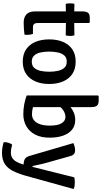

<svg xmlns="http://www.w3.org/2000/svg" viewBox="430 -1206 994 1894"><g transform="rotate(90 927.0 -259.0)"><path d="M92.5 -574.5Q92.5 -613.5 106 -630.5Q119.5 -647.5 155.5 -647.5H200L207 -641V-131Q207 -111 216.5 -99Q226 -87 249 -87H314.5Q324 -60.5 324 -29.5Q324 -23 323.5 -16Q323 -9 321.5 -3.5Q295.5 0 265 2.2Q234.5 4.5 205 4.5Q149.5 4.5 121 -23.2Q92.5 -51 92.5 -108ZM329 -496Q334.5 -474.5 334.5 -454Q334.5 -430.5 329 -410.5L159.5 -413L17.5 -410.5Q13 -430.5 13 -454Q13 -474.5 17.5 -496L161.5 -493.5Z M808.5 -247.5Q808.5 -170 783.2 -111.2Q758 -52.5 709 -19.5Q660 13.5 588 13.5Q515.5 13.5 466.5 -19.8Q417.5 -53 393 -111.8Q368.5 -170.5 368.5 -247.5Q368.5 -325 393.2 -383.8Q418 -442.5 467 -475.5Q516 -508.5 588 -508.5Q661 -508.5 709.8 -475.2Q758.5 -442 783.5 -383.2Q808.5 -324.5 808.5 -247.5ZM489 -247.5Q489 -202.5 497.2 -163.2Q505.5 -124 527 -99.8Q548.5 -75.5 588.5 -75.5Q628 -75.5 649.5 -99.8Q671 -124 679.2 -163.2Q687.5 -202.5 687.5 -247.5Q687.5 -292.5 679.2 -332Q671 -371.5 649.5 -396Q628 -420.5 588.5 -420.5Q548.5 -420.5 527 -396Q505.5 -371.5 497.2 -332Q489 -292.5 489 -247.5Z M1036.5 -25H922V-729L928.5 -735.5H972Q1008 -735.5 1022.2 -718.5Q1036.5 -701.5 1036.5 -662.5ZM1338 -254Q1338.5 -168 1308 -109.8Q1277.5 -51.5 1225 -21.8Q1172.5 8 1107.5 8Q1057.5 8 1010.2 -0.8Q963 -9.5 922 -25L978.5 -114Q1009 -95.5 1040.2 -86.5Q1071.5 -77.5 1108.5 -77.5Q1142 -77.5 1166.8 -97.5Q1191.5 -117.5 1205.2 -156.5Q1219 -195.5 1219 -252.5Q1219 -334.5 1195.2 -371Q1171.5 -407.5 1134.5 -407.5Q1101.5 -408 1068.8 -386.5Q1036 -365 1015.5 -328L998.5 -421Q1015.5 -440.5 1039.5 -459.8Q1063.5 -479 1094.5 -491.5Q1125.5 -504 1164 -504Q1222 -504 1260.5 -471.8Q1299 -439.5 1318.5 -383.2Q1338 -327 1338 -254Z M1713.5 -15Q1692.5 59 1666 111.2Q1639.5 163.5 1596.8 191Q1554 218.5 1485 218.5Q1459.5 218.5 1429.5 213Q1399.5 207.5 1382.5 201.5Q1380.5 181 1388 156Q1395.5 131 1407 118Q1420 122 1442 126.2Q1464 130.5 1485.5 130.5Q1516.5 130.5 1538 117Q1559.5 103.5 1574.2 78Q1589 52.5 1599.5 18L1603 5.5Q1569.5 4.5 1548.8 -7.2Q1528 -19 1519 -50.5L1391.5 -486Q1410.5 -494.5 1429.5 -498.8Q1448.5 -503 1463 -503Q1484 -503 1498.5 -492.2Q1513 -481.5 1521 -451.5L1583 -231Q1589.5 -210 1595.8 -183.5Q1602 -157 1607.2 -132Q1612.5 -107 1616.5 -88.5Q1618.5 -81.5 1626 -81.5L1729.5 -495Q1740 -497.5 1753 -498.8Q1766 -500 1778 -500Q1793.5 -500 1809 -498.2Q1824.5 -496.5 1839 -491.5L1843.5 -484.5Z"/></g></svg>

Font: Signika Medium
Style: Regular
Weight: 500
Designer: Anna Giedry
Foundry: Anna Giedry
Version: Version 2.000